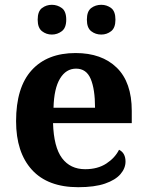

<svg xmlns="http://www.w3.org/2000/svg" viewBox="-20 -770 611 800"><path d="M306 10Q179 10 113 -62.5Q47 -135 47 -265Q47 -406 112 -477.5Q177 -549 295 -549Q404 -549 466.5 -488Q529 -427 529 -308V-257H201Q204 -157 238.5 -111Q273 -65 335 -65Q387 -65 423 -88.5Q459 -112 476 -146Q490 -139 496.5 -126.5Q503 -114 503 -97Q503 -69 482 -44.5Q461 -20 417.5 -5Q374 10 306 10ZM376 -321Q376 -398 358 -441Q340 -484 297 -484Q255 -484 230 -442.5Q205 -401 203 -321ZM402 -626Q378 -626 360 -640Q342 -654 342 -688Q342 -723 360 -736.5Q378 -750 402 -750Q425 -750 443 -736.5Q461 -723 461 -688Q461 -654 443 -640Q425 -626 402 -626ZM196 -626Q173 -626 155 -640Q137 -654 137 -688Q137 -723 155 -736.5Q173 -750 196 -750Q219 -750 237.5 -736.5Q256 -723 256 -688Q256 -654 237.5 -640Q219 -626 196 -626Z"/></svg>

Font: Noto Serif Vithkuqi
Style: Bold
Weight: 700
Version: Version 1.005